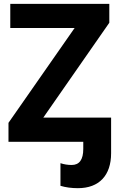

<svg xmlns="http://www.w3.org/2000/svg" viewBox="-20 -734 619 994"><path d="M555.2 -125H204.1L545.9 -616.2V-713.9H33.2V-588.9H366.2L23.9 -98.1V0H411.1V37.1C411.1 92.3 391.1 120.1 351.1 120.1C331.5 120.1 312 117.2 293 110.8V228C320.8 236.3 350.6 240.2 383.3 240.2C493.2 240.2 555.2 174.3 555.2 59.1Z"/></svg>

Font: Noto Reveo Sans
Style: Bold
Weight: 700
Designer: Monotype Design team
Foundry: Monotype Imaging Inc.
Version: Version 1.04